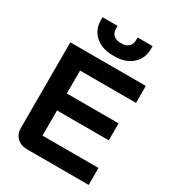

<svg xmlns="http://www.w3.org/2000/svg" viewBox="-218 -1054 1065 1176"><g transform="rotate(30 314.0 -466.0)"><path d="M62 -94V-700H596V-580H200V-418H566V-298H200V-120H596V0H159Q116 0 89 -26Q62 -52 62 -94ZM156 -912V-932H262V-912Q262 -884 280 -867.5Q298 -851 327 -851H339Q368 -851 386 -867.5Q404 -884 404 -912V-932H510V-912Q510 -844 463 -802.5Q416 -761 339 -761H327Q250 -761 203 -802.5Q156 -844 156 -912Z"/></g></svg>

Font: Stavian Bold
Style: Bold
Weight: 700
Version: Version 1.000; ttfautohint (v1.6)